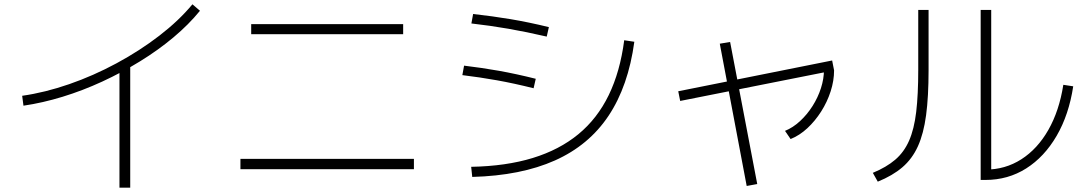

<svg xmlns="http://www.w3.org/2000/svg" viewBox="-20 -809 5040 892"><path d="M83 -364Q189 -379 301.5 -418Q414 -457 521.5 -515Q629 -573 720 -643Q811 -713 874 -789L909 -759Q857 -695 786 -635.5Q715 -576 630.5 -524Q546 -472 455 -430Q364 -388 271 -359.5Q178 -331 89 -318ZM535 63V-508H585V63Z M1097 -23V-71H1903V-23ZM1147 -650V-697H1853V-650Z M2169 -34Q2331 -37 2455 -75Q2579 -113 2667 -185.5Q2755 -258 2808 -367Q2861 -476 2880 -622L2927 -615Q2899 -409 2807.5 -271.5Q2716 -134 2558 -63.5Q2400 7 2174 13ZM2459 -399Q2367 -422 2288.5 -436Q2210 -450 2128 -460L2136 -504Q2220 -494 2298.5 -480Q2377 -466 2469 -443ZM2520 -639Q2425 -661 2341.5 -675.5Q2258 -690 2170 -700L2178 -744Q2268 -734 2352 -720Q2436 -706 2530 -683Z M3140 -340 3131 -385 3846 -528 3855 -482ZM3449 55 3324 -606 3372 -614 3498 46ZM3627 -201Q3664 -216 3697 -246.5Q3730 -277 3755 -316.5Q3780 -356 3794 -399.5Q3808 -443 3808 -485L3855 -482Q3855 -434 3839 -384.5Q3823 -335 3795 -291Q3767 -247 3731 -213.5Q3695 -180 3653 -163Z M4536 27V-763H4585V4L4558 -21Q4650 -21 4725 -69Q4800 -117 4850.5 -205.5Q4901 -294 4920 -415L4966 -408Q4946 -276 4889 -178Q4832 -80 4747.5 -26.5Q4663 27 4558 27ZM4035 -6Q4098 -32 4139 -67Q4180 -102 4203.5 -155.5Q4227 -209 4236.5 -289Q4246 -369 4246 -485V-763H4294V-483Q4294 -360 4282.5 -274Q4271 -188 4244.5 -129.5Q4218 -71 4172.5 -32Q4127 7 4058 35Z"/></svg>

Font: M PLUS 1 Thin Light
Style: Regular
Weight: 300
Version: Version 1.001